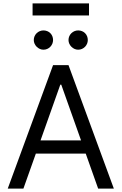

<svg xmlns="http://www.w3.org/2000/svg" viewBox="-20 -1111 716 1131"><path d="M117.9 0 191.1 -206H485.1L558.2 0H650.6L383.5 -727.3H292.6L25.6 0ZM171.9 -1019.9H504.3V-1090.9H171.9ZM179 -875C179 -845.2 206 -818.2 235.8 -818.2C268.5 -818.2 292.6 -845.2 292.6 -875C292.6 -907.7 268.5 -931.8 235.8 -931.8C206 -931.8 179 -907.7 179 -875ZM218.8 -284.1 335.2 -612.2H340.9L457.4 -284.1ZM383.5 -875C383.5 -845.2 410.5 -818.2 440.3 -818.2C473 -818.2 497.2 -845.2 497.2 -875C497.2 -907.7 473 -931.8 440.3 -931.8C410.5 -931.8 383.5 -907.7 383.5 -875Z"/></svg>

Font: Magic Ui Pro
Style: Regular
Weight: 400
Designer: Stefan Endress, Andreas Faust
Version: Version 1.000;FEAKit 1.0